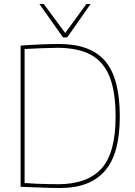

<svg xmlns="http://www.w3.org/2000/svg" viewBox="-20 -930 673 960"><path d="M283 10Q243 10 189.5 8Q136 6 83 4V-702Q190 -710 276 -710Q433 -710 506 -624.5Q579 -539 579 -347Q579 -160 504 -75Q429 10 283 10ZM272 -9Q416 -9 487 -87Q558 -165 558 -347Q558 -472 527.5 -547.5Q497 -623 432.5 -657Q368 -691 266 -691Q238 -691 191 -689Q144 -687 103 -685V-15Q126 -13 159 -11.5Q192 -10 223 -9.5Q254 -9 272 -9ZM433 -910 316 -743H295L177 -910H199L306 -765L412 -910Z"/></svg>

Font: Georama Thin
Style: Regular
Weight: 100
Designer: Jean-Baptiste Levee
Foundry: Production Type
Version: Version 1.000